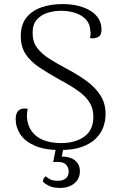

<svg xmlns="http://www.w3.org/2000/svg" viewBox="-20 -723 590 942"><path d="M275 13Q199 13 151 -8Q103 -29 80 -63.5Q57 -98 57 -138Q57 -156 62.5 -168.5Q68 -181 81 -187Q94 -193 116 -189Q114 -181 113 -172Q112 -163 112 -151Q114 -110 134.5 -80.5Q155 -51 192 -36Q229 -21 279 -21Q350 -21 394 -53Q438 -85 438 -150Q438 -192 418.5 -222Q399 -252 361.5 -278.5Q324 -305 269 -334Q214 -365 171.5 -393.5Q129 -422 105.5 -458Q82 -494 82 -545Q82 -602 109.5 -636.5Q137 -671 183.5 -687Q230 -703 285 -703Q371 -703 424.5 -669.5Q478 -636 478 -577Q478 -561 472 -551Q466 -541 449 -537Q438 -533 421 -537Q424 -546 424.5 -555Q425 -564 423 -572Q422 -605 402.5 -626.5Q383 -648 351 -659Q319 -670 279 -670Q245 -670 213 -660Q181 -650 160.5 -626.5Q140 -603 140 -562Q140 -518 162 -488.5Q184 -459 221 -435.5Q258 -412 303 -388Q360 -358 403.5 -326.5Q447 -295 472.5 -255.5Q498 -216 498 -163Q498 -131 487 -100Q476 -69 450.5 -43.5Q425 -18 382 -2.5Q339 13 275 13ZM293 -5 283 45Q325 45 348.5 64.5Q372 84 372 117Q372 154 345 176.5Q318 199 275 199Q241 199 221.5 189.5Q202 180 191 169Q190 162 194.5 153.5Q199 145 203 142Q210 147 223.5 155.5Q237 164 264 164Q288 164 302.5 152.5Q317 141 317 118Q317 97 301.5 82.5Q286 68 241 72L256 -5Z"/></svg>

Font: Arima Light
Style: Regular
Weight: 300
Designer: Joana Correia and Natanael Gama
Foundry: NDISCOVER
Version: Version 1.101;gftools[0.9.23]